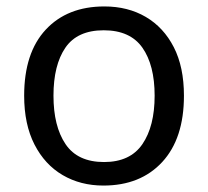

<svg xmlns="http://www.w3.org/2000/svg" viewBox="-20 -566 645 596"><path d="M551 -269Q551 -136 483.5 -63Q416 10 301 10Q230 10 174.5 -22.5Q119 -55 87 -117.5Q55 -180 55 -269Q55 -402 122 -474Q189 -546 304 -546Q377 -546 432.5 -513.5Q488 -481 519.5 -419.5Q551 -358 551 -269ZM146 -269Q146 -174 183.5 -118.5Q221 -63 303 -63Q384 -63 422 -118.5Q460 -174 460 -269Q460 -364 422 -418Q384 -472 302 -472Q220 -472 183 -418Q146 -364 146 -269Z"/></svg>

Font: Noto Sans Sundanese
Style: Regular
Weight: 400
Designer: Monotype Design Team (Regular), Sérgio L. Martins (other weights)
Foundry: Monotype Imaging Inc.
Version: Version 2.003